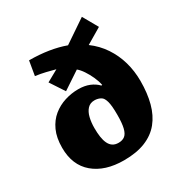

<svg xmlns="http://www.w3.org/2000/svg" viewBox="-201 -1003 1088 1158"><g transform="rotate(-30 343.5 -424.5)"><path d="M327 14Q195 14 117.5 -51.5Q40 -117 40 -238Q40 -308 62.5 -357Q85 -406 122.5 -436.5Q160 -467 206.5 -481.5Q253 -496 300 -496Q344 -496 377 -482.5Q410 -469 433 -445L439 -446Q433 -476 419 -506.5Q405 -537 388 -562.5Q371 -588 353 -603L231 -522L166 -621L247 -666Q218 -674 184.5 -682Q151 -690 114 -695L131 -795Q202 -795 265 -785Q328 -775 380 -756L538 -863L597 -759L489 -695Q543 -655 579 -601Q615 -547 633 -484Q651 -421 651 -351Q651 -266 633 -198.5Q615 -131 576.5 -83.5Q538 -36 476 -11Q414 14 327 14ZM351 -94Q378 -94 395 -107.5Q412 -121 420 -154Q428 -187 428 -244Q428 -277 426 -299.5Q424 -322 420 -337Q416 -352 410 -362Q403 -375 386.5 -382Q370 -389 351 -389Q321 -389 302.5 -369Q284 -349 276 -316Q268 -283 268 -244Q268 -210 272 -182.5Q276 -155 285.5 -135Q295 -115 311 -104.5Q327 -94 351 -94Z"/></g></svg>

Font: Literata Variable Black
Style: Regular
Weight: 900
Designer: Latin by Veronika Burian and Jose Scaglione. Greek by Irene Vlachou. Cyrillic by Vera Evstafieva.
Foundry: TypeTogether
Version: Version 3.021